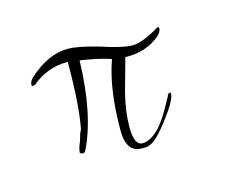

<svg xmlns="http://www.w3.org/2000/svg" viewBox="-40 -186 286 243"><g transform="rotate(-15 103.0 -64.0)"><path d="M121 9Q101 9 101 -20Q101 -74 114 -110Q100 -115 74 -119Q72 -48 51 -6Q49 -4 48 -4Q44 -5 44 -6Q44 -11 48 -20L51 -30Q53 -34 53 -34Q59 -64 59 -121H58Q32 -121 12 -104L9 -103Q7 -103 7 -104Q7 -109 11 -113Q37 -137 63 -137Q77 -137 104 -129Q131 -120 144 -120Q157 -120 180 -134Q182 -134 182 -132Q182 -128 177 -123Q158 -107 131 -108L119 -65Q113 -41 113 -21Q113 3 124 3Q133 3 143 -6Q153 -14 170 -46Q171 -50 174 -50L175 -49Q175 -40 158 -18Q141 5 131 8Q129 9 126 9Q123 9 121 9Z"/></g></svg>

Font: Passions Conflict
Style: Regular
Weight: 400
Designer: Robert E. Leuschke
Foundry: Robert E. Leuschke
Version: Version 1.010; ttfautohint (v1.8.3)